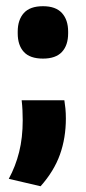

<svg xmlns="http://www.w3.org/2000/svg" viewBox="-20 -494 283 634"><path d="M192.5 -163Q194.5 -151 196 -135.8Q197.5 -120.5 197.5 -103Q197.5 -38.5 178 16.2Q158.5 71 114 121L9 96.5Q31.5 55 43.2 8Q55 -39 55 -97Q55 -114.5 54.2 -130Q53.5 -145.5 51.5 -163ZM122 -300.5Q79 -300.5 58.8 -322.5Q38.5 -344.5 38.5 -384V-389.5Q38.5 -428.5 58.8 -451Q79 -473.5 122 -473.5Q164 -473.5 184.5 -451Q205 -428.5 205 -389.5V-384Q205 -344.5 184.5 -322.5Q164 -300.5 122 -300.5Z"/></svg>

Font: Anek Tamil
Style: Bold
Weight: 700
Designer: Aadarsh Rajan (Tamil), Yesha Goshar (Latin)
Foundry: Ek Type
Version: Version 1.003